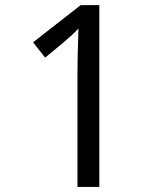

<svg xmlns="http://www.w3.org/2000/svg" viewBox="-20 -734 640 754"><path d="M370.1 0H284.2V-445.8Q284.2 -505.4 288.1 -622.1Q269 -601.1 229 -566.9L157.2 -507.8L109.9 -567.9L296.9 -713.9H370.1Z"/></svg>

Font: Apple Sans Adjectives
Style: Regular
Weight: 400
Monospace: yes
Foundry: Apple Sans Adjectives
Version: Version 0.01